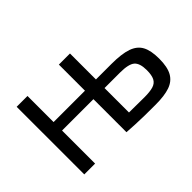

<svg xmlns="http://www.w3.org/2000/svg" viewBox="-84 -729 978 978"><g transform="rotate(-45 405.0 -240.5)"><path d="M575 -300Q649 -300 690.5 -285.5Q732 -271 749.5 -238Q767 -205 767 -147Q767 -87 748.5 -54Q730 -21 691 -7.5Q652 6 588 6Q541 6 507 5.5Q473 5 444.5 3.5Q416 2 384 0L396 -64Q414 -63 461.5 -62Q509 -61 575 -61Q614 -61 637.5 -68Q661 -75 671 -94.5Q681 -114 681 -150Q681 -200 659 -219Q637 -238 575 -238H395V-300ZM158 -487V0H80V-487ZM392 -299V-238H152V-299ZM464 -487V0H384V-487Z"/></g></svg>

Font: Exo 2
Style: Regular
Weight: 400
Designer: Natanael Gama
Foundry: Natanael Gama
Version: Version 2.010